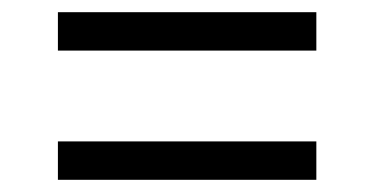

<svg xmlns="http://www.w3.org/2000/svg" viewBox="-20 -410 614 315"><path d="M75 -327V-390H499V-327ZM75 -115V-178H499V-115Z"/></svg>

Font: Saira Expanded
Style: Regular
Weight: 400
Width: 7
Designer: Hector Gatti with collaboration of the Omnibus-Type team
Foundry: Omnibus-Type
Version: Version 1.100; ttfautohint (v1.8.3)